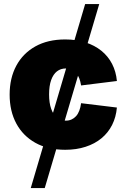

<svg xmlns="http://www.w3.org/2000/svg" viewBox="-20 -748 640 972"><path d="M135.7 204.1 411.1 -727.5H482.4L206.5 204.1ZM310.1 10.3Q222.2 10.3 159.2 -24.9Q96.2 -60.1 62.5 -122.8Q28.8 -185.5 28.8 -269Q28.8 -352.5 62.5 -415.3Q96.2 -478 159.2 -513.2Q222.2 -548.3 310.1 -548.3Q366.7 -548.3 412.8 -533.4Q459 -518.6 493.2 -491Q527.3 -463.4 547.4 -424.6Q567.4 -385.7 571.8 -337.9L390.6 -315.4Q387.2 -336.4 380.9 -352.3Q374.5 -368.2 364.7 -379.2Q355 -390.1 342 -395.8Q329.1 -401.4 313 -401.4Q287.1 -401.4 268.3 -386.7Q249.5 -372.1 239 -342.8Q228.5 -313.5 228.5 -270Q228.5 -227.1 239 -197.3Q249.5 -167.5 268.3 -152.3Q287.1 -137.2 313 -137.2Q329.1 -137.2 342 -143.1Q355 -148.9 365 -159.9Q375 -170.9 381.3 -187.5Q387.7 -204.1 390.6 -225.6L571.8 -203.6Q567.4 -154.8 547.6 -115.5Q527.8 -76.2 493.9 -48.1Q460 -20 413.3 -4.9Q366.7 10.3 310.1 10.3Z"/></svg>

Font: Inter 17pt Black
Style: Regular
Weight: 900
Version: Version 4.001;git-66647c0bb